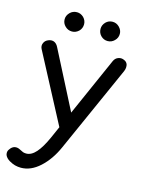

<svg xmlns="http://www.w3.org/2000/svg" viewBox="-169 -833 860 1155"><g transform="rotate(15 261.0 -255.5)"><path d="M78.1 240.2Q59.6 240.2 41 235.4Q23.4 230.5 4.9 219.7Q-16.6 207 -24.4 188.5Q-26.4 181.6 -26.4 174.8Q-26.4 162.1 -17.6 151.4Q-5.9 133.8 10.7 129.9Q28.3 126 46.9 136.7Q57.6 142.6 67.4 146.5Q77.1 149.4 86.9 149.4Q119.1 149.4 148.4 116.2Q177.7 83 207 17.6Q287.1 -162.1 446.3 -522.5Q455.1 -542 473.6 -548.8Q492.2 -555.7 510.7 -546.9Q528.3 -540 533.2 -521.5Q534.2 -515.6 534.2 -508.8Q534.2 -496.1 528.3 -482.4Q447.3 -301.8 287.1 57.6Q251 138.7 195.3 189.5Q139.6 240.2 78.1 240.2ZM305.7 -22.5Q287.1 -13.7 270.5 -20.5Q253.9 -27.3 244.1 -45.9Q168 -191.4 14.6 -481.4Q4.9 -500 12.7 -517.6Q19.5 -535.2 39.1 -543Q57.6 -550.8 74.2 -544.9Q90.8 -538.1 100.6 -518.6Q174.8 -375 321.3 -87.9Q331.1 -69.3 328.1 -49.8Q325.2 -30.3 305.7 -22.5ZM163.1 -630.9Q137.7 -630.9 120.1 -648.4Q101.6 -666 101.6 -691.4Q101.6 -714.8 120.1 -733.4Q137.7 -751 163.1 -751Q186.5 -751 205.1 -733.4Q222.7 -714.8 222.7 -691.4Q222.7 -666 205.1 -648.4Q186.5 -630.9 163.1 -630.9ZM384.8 -630.9Q360.4 -630.9 342.8 -648.4Q325.2 -666 325.2 -691.4Q325.2 -714.8 342.8 -733.4Q360.4 -751 384.8 -751Q409.2 -751 426.8 -733.4Q445.3 -714.8 445.3 -691.4Q445.3 -666 426.8 -648.4Q409.2 -630.9 384.8 -630.9Z"/></g></svg>

Font: Abed
Style: Bold
Weight: 700
Designer: Johan Aakerlund
Version: Version 3.105